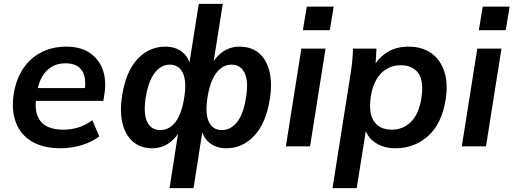

<svg xmlns="http://www.w3.org/2000/svg" viewBox="-20 -756 2653 992"><path d="M292 10Q203 10 144.5 -25Q86 -60 62 -123.5Q38 -187 51 -271Q63 -347 99.5 -401.5Q136 -456 193 -485.5Q250 -515 323 -515Q396 -515 443.5 -483Q491 -451 511 -395.5Q531 -340 519 -267L514 -235H147L157 -301H436L417 -285Q428 -356 402.5 -392.5Q377 -429 318 -429Q276 -429 245.5 -410Q215 -391 196.5 -357.5Q178 -324 172 -282L167 -249Q156 -171 190.5 -128.5Q225 -86 308 -86Q347 -86 384.5 -97.5Q422 -109 457 -135L493 -51Q452 -21 400 -5.5Q348 10 292 10Z M856 216 905 -98H919Q894 -46 855 -18Q816 10 767 10Q706 10 666.5 -24.5Q627 -59 612.5 -120.5Q598 -182 611 -263Q631 -388 691 -451.5Q751 -515 834 -515Q887 -515 922 -487Q957 -459 965 -408H955L1007 -736H1131L1079 -408H1065Q1090 -459 1129 -487Q1168 -515 1217 -515Q1279 -515 1318.5 -481Q1358 -447 1372.5 -385.5Q1387 -324 1374 -243Q1354 -119 1293.5 -54.5Q1233 10 1149 10Q1097 10 1062 -18.5Q1027 -47 1019 -98H1029L980 216ZM808 -84Q855 -84 887 -126Q919 -168 932 -253Q945 -337 924.5 -379.5Q904 -422 857 -422Q812 -422 779.5 -379.5Q747 -337 733 -253Q720 -168 740.5 -126Q761 -84 808 -84ZM1126 -84Q1172 -84 1205 -125.5Q1238 -167 1251 -252Q1265 -336 1244 -379Q1223 -422 1176 -422Q1130 -422 1097.5 -379Q1065 -336 1052 -252Q1039 -167 1059.5 -125.5Q1080 -84 1126 -84Z M1457 0 1537 -505H1662L1582 0ZM1545 -600 1565 -722H1704L1684 -600Z M1698 216 1792 -379Q1797 -410 1800 -442Q1803 -474 1804 -505H1925L1919 -399H1904Q1929 -452 1976.5 -483.5Q2024 -515 2091 -515Q2161 -515 2208.5 -481Q2256 -447 2276 -385Q2296 -323 2282 -238Q2262 -116 2191.5 -53Q2121 10 2023 10Q1960 10 1916 -21Q1872 -52 1863 -104H1874L1823 216ZM2004 -86Q2063 -86 2103.5 -126.5Q2144 -167 2157 -248Q2171 -336 2141.5 -377.5Q2112 -419 2050 -419Q1992 -419 1950.5 -378.5Q1909 -338 1896 -258Q1883 -170 1913 -128Q1943 -86 2004 -86Z M2366 0 2446 -505H2571L2491 0ZM2454 -600 2474 -722H2613L2593 -600Z"/></svg>

Font: Mulish ExtraLight
Style: Italic
Weight: 200
Italic angle: -9°
Designer: Vernon Adams
Foundry: Vernon Adams
Version: Version 3.603